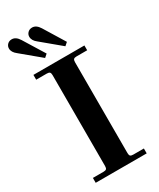

<svg xmlns="http://www.w3.org/2000/svg" viewBox="-235 -1024 911 1097"><g transform="rotate(-30 220.0 -475.0)"><path d="M51.8 0V-32.2H122.1Q135.7 -32.2 140.9 -37.4Q146 -42.5 146 -56.2V-655.8Q146 -669.4 140.9 -674.8Q135.7 -680.2 122.1 -680.2H51.8V-711.9H388.2V-680.2H317.9Q304.2 -680.2 299.1 -674.8Q293.9 -669.4 293.9 -655.8V-56.2Q293.9 -42.5 299.1 -37.4Q304.2 -32.2 317.9 -32.2H388.2V0ZM5.9 -912.1Q5.9 -927.7 17.1 -939Q28.3 -950.2 45.9 -950.2Q72.8 -950.2 92.8 -918L178.2 -779.8L158.2 -762.2L33.2 -866.2Q5.9 -887.2 5.9 -912.1ZM140.1 -912.1Q140.1 -927.7 151.4 -939Q162.6 -950.2 180.2 -950.2Q207 -950.2 227.1 -918L312 -779.8L292 -762.2L167 -866.2Q140.1 -886.7 140.1 -912.1Z"/></g></svg>

Font: Flanker Steampunk
Style: Bold
Weight: 700
Designer: Alexey Kryukov, Leonardo Di Lena
Foundry: Alexey Kryukov, Leonardo Di Lena
Version: 1.210